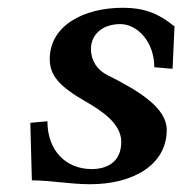

<svg xmlns="http://www.w3.org/2000/svg" viewBox="-20 -464 469 494"><path d="M212 10C320 10 409 -38 409 -130C409 -186 338.8 -229.6 256 -271C230 -284 214 -308 214 -338C214 -374 242 -402 290 -402C332 -402 377 -358 377 -291L424 -287L429 -396C385 -432 347 -444 296 -444C195 -444 108 -398 108 -312C108 -269 134 -241 200 -203C241.9 -178.9 292 -146 292 -99C292 -46 254 -29 216 -29C150 -29 102 -76 102 -152L58 -148L62 0C109 0 160 10 212 10Z"/></svg>

Font: Linux Libertine O
Style: Bold Italic
Weight: 700
Italic angle: -11.5°
Designer: Philipp H. Poll
Foundry: Philipp H. Poll
Version: Version 4.1.0